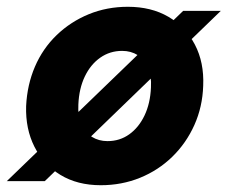

<svg xmlns="http://www.w3.org/2000/svg" viewBox="-40 -534 671 566"><path d="M-20 0 500 -502H611L92 0ZM257 12Q188 12 138 -18.5Q88 -49 61.5 -101.5Q35 -154 37 -221Q40 -284 63 -337.5Q86 -391 127 -430.5Q168 -470 221.5 -492Q275 -514 337 -514Q406 -514 456.5 -484.5Q507 -455 534.5 -402.5Q562 -350 559 -281Q557 -219 533 -165.5Q509 -112 468 -72Q427 -32 373 -10Q319 12 257 12ZM277 -118Q313 -118 341 -138Q369 -158 386 -193.5Q403 -229 405 -276Q407 -311 396.5 -335Q386 -359 366 -371.5Q346 -384 320 -384Q284 -384 255.5 -364Q227 -344 210 -308.5Q193 -273 191 -226Q189 -192 200 -167.5Q211 -143 231 -130.5Q251 -118 277 -118Z"/></svg>

Font: DM Sans 16pt Black
Style: Italic
Weight: 900
Italic angle: -10°
Version: Version 4.004;gftools[0.9.30]